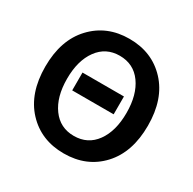

<svg xmlns="http://www.w3.org/2000/svg" viewBox="-160 -878 1069 1063"><g transform="rotate(30 374.5 -346.0)"><path d="M507 -306H242V-420H507ZM375 20Q230 20 138.5 -78Q47 -176 47 -346Q47 -516 139 -614Q231 -712 375 -712Q520 -712 611.5 -614Q703 -516 703 -346Q703 -176 612 -78Q521 20 375 20ZM375 -604Q287 -604 236 -534Q185 -464 185 -348Q185 -232 236 -162Q287 -92 375 -92Q464 -92 514.5 -162Q565 -232 565 -348Q565 -464 514.5 -534Q464 -604 375 -604Z"/></g></svg>

Font: Repo
Style: DemiBold
Weight: 600
Designer: Stefan Peev
Foundry: Context Ltd
Version: Version 001.000